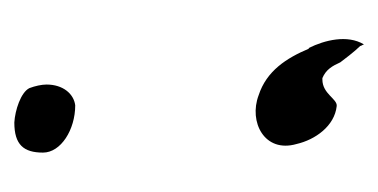

<svg xmlns="http://www.w3.org/2000/svg" viewBox="-150 -336 528 268"><g transform="rotate(-90 114.0 -202.0)"><path d="M35 -406C35 -381 67 -361 101 -361C117 -363 130 -378 130 -401C130 -408 128 -417 125 -425C119 -437 94 -445 77 -446C46 -446 35 -433 35 -406ZM47 -52C53 -26 72 1 100 4C110 5 117 -16 137 -16H139C151 -11 156 -2 161 9C164 13 176 29 184 37V38C185 39 185 40 186 42C200 19 192 -13 181 -35H180C167 -66 149 -94 115 -105C78 -119 34 -97 47 -52ZM77 -446ZM192 -9Z"/></g></svg>

Font: Vapor
Style: Lit
Weight: 300
Foundry: Cannot Into Space Fonts
Version: Version 0.179